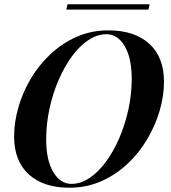

<svg xmlns="http://www.w3.org/2000/svg" viewBox="-20 -864 801 898"><path d="M478 -704Q435 -704 393.5 -676.5Q352 -649 316.5 -600.5Q281 -552 254 -489.5Q227 -427 211.5 -356Q196 -285 196 -213Q196 -115 229 -59.5Q262 -4 314 -4Q357 -4 398.5 -31.5Q440 -59 475.5 -107.5Q511 -156 538 -218.5Q565 -281 580.5 -352Q596 -423 596 -495Q596 -593 563 -648.5Q530 -704 478 -704ZM46 -226Q46 -292 66 -362Q86 -432 124 -496Q162 -560 216.5 -611Q271 -662 339 -692Q407 -722 487 -722Q609 -722 678 -659.5Q747 -597 747 -481Q747 -415 726.5 -345.5Q706 -276 668 -212Q630 -148 575.5 -97Q521 -46 452.5 -16Q384 14 305 14Q183 14 114.5 -48.5Q46 -111 46 -226ZM680 -844 674 -819H290L296 -844Z"/></svg>

Font: Playfair Display SemiBold
Style: Italic
Weight: 600
Italic angle: -14°
Designer: Claus Eggers Sørensen
Foundry: Claus Eggers Sørensen
Version: Version 1.203